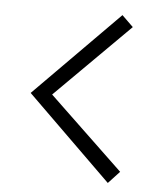

<svg xmlns="http://www.w3.org/2000/svg" viewBox="-47 -625 578 678"><g transform="rotate(5 242.5 -285.5)"><path d="M360 -583 400 -544 137 -282 400 -31 360 12 61 -281Z"/></g></svg>

Font: Yaldevi Light
Style: Regular
Weight: 300
Designer: Sol Matas, Rajitha Manaperi, Kosala Senevirathne
Foundry: Mooniak
Version: Version 1.100